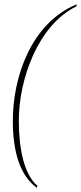

<svg xmlns="http://www.w3.org/2000/svg" viewBox="-20 -764 379 898"><path d="M152 114 155 105C93 53 68 -68 68 -200C68 -393 158 -647 337 -734L339 -744C125 -656 40 -403 40 -199C40 -53 74 58 152 114Z"/></svg>

Font: Noto Serif Display Thin
Style: Italic
Weight: 100
Italic angle: -12°
Designer: Monotype Design Team
Foundry: Monotype Imaging Inc.
Version: Version 2.009